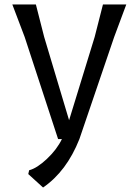

<svg xmlns="http://www.w3.org/2000/svg" viewBox="-20 -620 618 856"><path d="M543 -600 489 -455 334 0Q277 144 172 216L106 156L110 139Q145 130 189.5 88Q234 46 256 0H239L90 -455L35 -600H140L177 -455L288 -84L402 -455L439 -600Z"/></svg>

Font: Farro Light
Style: Regular
Weight: 300
Designer: Aceler Chua
Foundry: Grayscale Limited
Version: Version 1.101